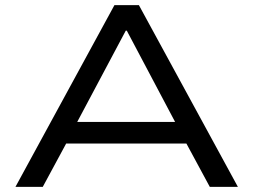

<svg xmlns="http://www.w3.org/2000/svg" viewBox="-20 -725 983 745"><path d="M40 0 424 -705H519L903 0H794L686 -200L740 -168H201L254 -200L146 0ZM468 -606 268 -230 234 -252H707L671 -230L472 -606Z"/></svg>

Font: Nunito Sans 7pt Expanded
Style: Regular
Weight: 400
Width: 7
Designer: Vernon Adams
Foundry: Vernon Adams
Version: Version 3.101;gftools[0.9.27]